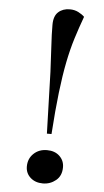

<svg xmlns="http://www.w3.org/2000/svg" viewBox="-54 -780 450 830"><g transform="rotate(5 171.0 -365.0)"><path d="M155 -468Q152 -537 149 -583Q146 -629 146 -672Q146 -710 165.5 -727.5Q185 -745 215 -745Q236 -745 252.5 -736.5Q269 -728 279 -718Q261 -669 246 -621Q231 -573 219.5 -515.5Q208 -458 199 -382Q190 -306 183 -201H163ZM89 -52Q89 -86 112 -108Q135 -130 170 -130Q204 -130 224.5 -110.5Q245 -91 245 -62Q245 -25 220.5 -5Q196 15 164 15Q131 15 110 -4Q89 -23 89 -52Z"/></g></svg>

Font: Literata 72pt Medium
Style: Italic
Weight: 500
Italic angle: -2°
Designer: Latin by Veronika Burian and Jose Scaglione. Greek by Irene Vlachou. Cyrillic by Vera Evstafieva
Foundry: TypeTogether
Version: Version 3.002